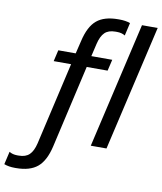

<svg xmlns="http://www.w3.org/2000/svg" viewBox="-162 -811 918 1087"><g transform="rotate(10 296.5 -267.0)"><path d="M243.2 -575.2Q262.7 -659.7 305.7 -695.8Q348.6 -731.9 429.2 -731.9H435.1Q472.2 -731.9 498 -722.2L481 -647.9Q461.9 -660.2 434.1 -660.2H424.8Q385.3 -660.2 364 -639.4Q342.8 -618.7 332 -573.2L314.9 -500H435.1L419.9 -435.1H299.8L190.9 41Q171.4 125.5 127.9 161.9Q84.5 198.2 3.9 198.2H-2Q-37.1 198.2 -64 188L-46.9 113.8Q-27.8 126 -1 126H7.8Q47.4 126 68.8 105.2Q90.3 84.5 101.1 39.1L210 -435.1H109.9L125 -500H225.1ZM490.2 0H399.9L566.9 -722.2H657.2Z"/></g></svg>

Font: Perun
Style: Italic
Weight: 400
Italic angle: -12°
Foundry: Stefan Peev, Context Ltd
Version: Version 001.000